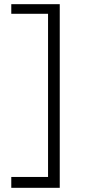

<svg xmlns="http://www.w3.org/2000/svg" viewBox="-20 -672 425 919"><path d="M266 -652V227H34V175H210V-606H34V-652Z"/></svg>

Font: GFS Neohellenic Rg
Style: Regular
Weight: 400
Designer: Takis Katsoulidis and George D. Matthiopoulos
Foundry: Takis Katsoulidis and George D. Matthiopoulos
Version: Version 1.0